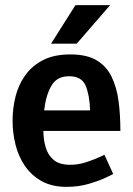

<svg xmlns="http://www.w3.org/2000/svg" viewBox="-20 -720 517 748"><path d="M239 8Q183 8 143 -14Q103 -36 77.5 -73Q52 -110 40.5 -156Q29 -202 29 -250Q29 -298 40.5 -344Q52 -390 78.5 -427Q105 -464 148 -486Q191 -508 254 -508Q318 -508 356.5 -485Q395 -462 415 -420.5Q435 -379 442 -325.5Q449 -272 449 -210H149Q149 -178 157.5 -147.5Q166 -117 188.5 -97.5Q211 -78 254 -78Q285 -78 315.5 -88Q346 -98 366.5 -107.5Q387 -117 387 -117L421 -42Q421 -42 395.5 -29.5Q370 -17 328.5 -4.5Q287 8 239 8ZM249 -423Q202 -423 180.5 -386.5Q159 -350 152 -290H331Q329 -350 313.5 -386.5Q298 -423 249 -423ZM409 -700 279 -550H179L274 -700Z"/></svg>

Font: Epunda Sans SemiBold
Style: Regular
Weight: 600
Designer: Simon Atzbach
Foundry: typofactur
Version: Version 2.204; ttfautohint (v1.8.4.7-5d5b)